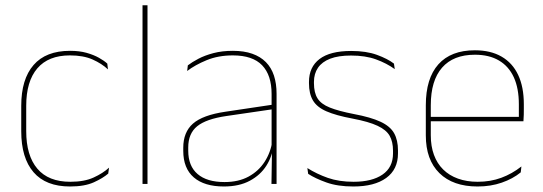

<svg xmlns="http://www.w3.org/2000/svg" viewBox="-20 -684 2020 714"><path d="M240.5 9.5Q150.5 9.5 104.8 -43.5Q59 -96.5 59 -196V-290.5Q59 -389.5 104.8 -442.2Q150.5 -495 240.5 -495Q275.5 -495 302 -487.5Q328.5 -480 347.8 -469.2Q367 -458.5 379 -447.5L381.5 -426Q358.5 -447.5 324.2 -462.8Q290 -478 240 -478Q160 -478 118.8 -429.8Q77.5 -381.5 77.5 -290.5V-196.5Q77.5 -105.5 118.8 -56.8Q160 -8 241.5 -8Q293.5 -8 328 -23.8Q362.5 -39.5 385.5 -60.5L382.5 -38.5Q363 -21.5 328.8 -6Q294.5 9.5 240.5 9.5Z M528.5 0H510V-664.5H528.5Z M1008.5 0H989.5L991.5 -128L990 -131.5V-292V-334.5Q990 -404.5 954.8 -441.2Q919.5 -478 846 -478Q791.5 -478 748.5 -460.2Q705.5 -442.5 676 -420L678.5 -441Q694 -453 717.8 -465.5Q741.5 -478 773.8 -486.5Q806 -495 846 -495Q887.5 -495 918 -484.2Q948.5 -473.5 968.8 -453Q989 -432.5 998.8 -402.8Q1008.5 -373 1008.5 -335ZM812.5 9.5Q740 9.5 700.8 -24.2Q661.5 -58 661.5 -123V-134.5Q661.5 -192.5 697.5 -224.2Q733.5 -256 818 -268.5L999 -295.5L999.5 -278.5L821.5 -252.5Q746.5 -241.5 713.2 -214.5Q680 -187.5 680 -135.5V-124Q680 -66.5 714.8 -36.8Q749.5 -7 815 -7Q867 -7 904.2 -27.2Q941.5 -47.5 964 -82.2Q986.5 -117 993 -160.5L1002.5 -142H996.5Q992.5 -102.5 970.5 -67.8Q948.5 -33 909 -11.8Q869.5 9.5 812.5 9.5Z M1294 9.5Q1235.5 9.5 1193.8 -5.5Q1152 -20.5 1126 -37.5L1123 -59Q1158 -37 1199.2 -22.5Q1240.5 -8 1295 -8Q1363.5 -8 1402.5 -34.8Q1441.5 -61.5 1441.5 -113.5V-123.5Q1441.5 -157 1429 -179Q1416.5 -201 1384 -216.2Q1351.5 -231.5 1291 -243Q1229.5 -254.5 1194 -270Q1158.5 -285.5 1143.8 -310.5Q1129 -335.5 1129 -374.5V-379.5Q1129 -434.5 1168.2 -464.5Q1207.5 -494.5 1286 -494.5Q1342 -494.5 1381.8 -480Q1421.5 -465.5 1445 -447.5L1448 -427Q1417.5 -449 1378.2 -463.2Q1339 -477.5 1285.5 -477.5Q1238.5 -477.5 1208 -465.8Q1177.5 -454 1162.5 -432Q1147.5 -410 1147.5 -379.5V-374.5Q1147.5 -339.5 1160.8 -318.2Q1174 -297 1206.5 -284Q1239 -271 1295.5 -260Q1359.5 -248 1395.2 -231.2Q1431 -214.5 1445.5 -188.8Q1460 -163 1460 -124.5V-113.5Q1460 -54 1416.2 -22.2Q1372.5 9.5 1294 9.5Z M1756 9.5Q1664.5 9.5 1614 -40.2Q1563.5 -90 1563.5 -180.5V-292.5Q1563.5 -392.5 1610.2 -444.8Q1657 -497 1746 -497Q1804.5 -497 1845.2 -473.5Q1886 -450 1907 -405.2Q1928 -360.5 1928 -296.5V-279.5Q1928 -268.5 1927.8 -257.5Q1927.5 -246.5 1926.5 -233H1909.5Q1909.5 -250.5 1909.5 -266.5Q1909.5 -282.5 1909.5 -296Q1909.5 -355.5 1890.8 -396.5Q1872 -437.5 1835.5 -459Q1799 -480.5 1746 -480.5Q1666 -480.5 1624 -432.5Q1582 -384.5 1582 -292.5V-243.5V-239.5V-181Q1582 -140 1593.8 -108Q1605.5 -76 1628 -53.8Q1650.5 -31.5 1683 -19.8Q1715.5 -8 1756.5 -8Q1804 -8 1844 -22.8Q1884 -37.5 1919 -65L1916.5 -43Q1887 -19 1846 -4.8Q1805 9.5 1756 9.5ZM1920 -233H1572V-249.5H1920Z"/></svg>

Font: Anek Malayalam Medium Thin
Style: Regular
Weight: 250
Version: Version 1.003